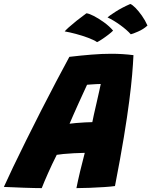

<svg xmlns="http://www.w3.org/2000/svg" viewBox="-76 -939 762 966"><path d="M134 7.5Q121 7.5 96.5 7Q72 6.5 43.2 5.5Q14.5 4.5 -12 3.2Q-38.5 2 -56.5 1.5Q-39 -37.5 -9.8 -98.8Q19.5 -160 55.8 -233.2Q92 -306.5 131 -382.8Q170 -459 206.8 -529Q243.5 -599 273 -653Q332 -660 384.5 -664.2Q437 -668.5 484 -668.5Q541 -668.5 595.5 -661.5Q593.5 -617.5 588.8 -562Q584 -506.5 574.2 -430.2Q564.5 -354 547.2 -249.2Q530 -144.5 502.5 -3Q483.5 0 448.5 2.2Q413.5 4.5 375.5 6Q337.5 7.5 308.5 7.5Q315.5 -28 327.2 -77.5Q339 -127 350.5 -170Q324 -169.5 295 -168Q266 -166.5 242.8 -164.2Q219.5 -162 209.5 -160Q186 -113.5 165.5 -67.2Q145 -21 134 7.5ZM274 -316.5Q283.5 -318 305.8 -320Q328 -322 351.5 -323.2Q375 -324.5 388.5 -324.5Q390 -334 396.2 -361.5Q402.5 -389 410 -422Q417.5 -455 423.5 -481.8Q429.5 -508.5 431 -516.5Q423.5 -516.5 409.2 -515.8Q395 -515 381 -514Q367 -513 362 -512.5Q355 -497 343 -471.2Q331 -445.5 317.8 -416Q304.5 -386.5 292.8 -360Q281 -333.5 274 -316.5ZM579.5 -919Q589 -916 605 -900Q621 -884 637.8 -860.2Q654.5 -836.5 666 -810.5Q646 -792 618.2 -780Q590.5 -768 582 -766.5Q562 -789 528.8 -813Q495.5 -837 465 -851.5Q472 -858.5 504 -879.2Q536 -900 579.5 -919ZM358.5 -872Q369.5 -872 394.8 -859.2Q420 -846.5 447.5 -826.5Q475 -806.5 493 -785Q485 -776.5 468 -763.5Q451 -750.5 434.8 -740Q418.5 -729.5 412.5 -727Q396.5 -738 367 -749Q337.5 -760 305.5 -768.5Q273.5 -777 249.5 -781Q253 -786 269.2 -800.8Q285.5 -815.5 309.2 -834.5Q333 -853.5 358.5 -872Z"/></svg>

Font: Grandstander ExtraBold
Style: Italic
Weight: 800
Italic angle: -15°
Designer: Tyler Finck
Foundry: Etcetera Type Co
Version: Version 1.200; ttfautohint (v1.8.3)